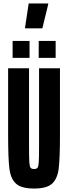

<svg xmlns="http://www.w3.org/2000/svg" viewBox="-20 -1083 395 1111"><path d="M27 -301V-688H148V-246Q148 -173 149.5 -147Q151 -121 156.5 -113Q162 -105 177 -105Q192 -105 197.5 -113Q203 -121 204.5 -147Q206 -173 206 -246V-688H327V-301Q327 -165 319.5 -106.5Q312 -48 281 -20Q250 8 177 8Q104 8 73 -20Q42 -48 34.5 -106.5Q27 -165 27 -301ZM53 -748V-846H151V-748ZM204 -748V-846H302V-748ZM125 -919V-924L146 -1063H259V-1058L225 -919Z"/></svg>

Font: Saira Ultra Condensed ExtraBold
Style: Regular
Weight: 800
Width: 1
Designer: Hector Gatti with collaboration of the Omnibus-Type team
Foundry: Omnibus-Type
Version: Version 1.001; ttfautohint (v1.8)